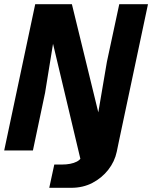

<svg xmlns="http://www.w3.org/2000/svg" viewBox="-22 -718 726 916"><path d="M362 42 231 -509 193 -275 135 0H-2L146 -698H321L447 -182L488 -423L547 -698H684L536 0ZM213 178 237 67H273Q317 67 344.5 53Q372 39 381 -3L397 -76H552L535 6Q525 53 494.5 92Q464 131 419 154.5Q374 178 318 178Z"/></svg>

Font: Azeret Mono Thin SemiBold
Style: Italic
Weight: 600
Italic angle: -12°
Version: Version 1.002